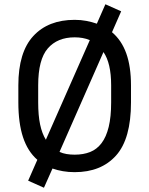

<svg xmlns="http://www.w3.org/2000/svg" viewBox="-20 -800 700 900"><path d="M112 47 155 -51Q110 -90 88 -156.5Q66 -223 66 -320V-400Q66 -555 136 -631Q206 -707 330 -707Q359 -707 385 -702Q411 -697 434 -689L474 -780L548 -747L505 -649Q550 -611 572 -549.5Q594 -488 594 -400V-320Q594 -149 524 -71Q454 7 330 7Q301 7 275 2.5Q249 -2 226 -10L186 80ZM330 -625Q249 -625 204 -573Q159 -521 159 -400V-320Q159 -259 168 -216.5Q177 -174 195 -145L401 -612Q384 -619 366.5 -622Q349 -625 330 -625ZM330 -75Q371 -75 402.5 -87.5Q434 -100 456 -129Q478 -158 489.5 -205Q501 -252 501 -320V-400Q501 -452 492 -491Q483 -530 465 -556L259 -88Q274 -81 292 -78Q310 -75 330 -75Z"/></svg>

Font: Golos UI VF
Style: Regular
Weight: 400
Designer: A.Korolkova, Vitaly Kuzmin
Foundry: ParaType Ltd
Version: Version 2.000